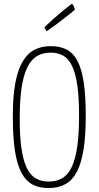

<svg xmlns="http://www.w3.org/2000/svg" viewBox="-20 -944 500 974"><path d="M45 -355Q45 -451 57 -518.5Q69 -586 93 -628.5Q117 -671 153 -690.5Q189 -710 238 -710Q286 -710 320 -691.5Q354 -673 375 -631Q396 -589 405.5 -521Q415 -453 415 -355Q415 -256 404 -186.5Q393 -117 370.5 -73.5Q348 -30 312 -10Q276 10 227 10Q179 10 145 -8Q111 -26 88.5 -68.5Q66 -111 55.5 -181Q45 -251 45 -355ZM80 -342Q80 -254 88.5 -193.5Q97 -133 114.5 -95Q132 -57 160 -40Q188 -23 227 -23Q267 -23 296.5 -40.5Q326 -58 344.5 -98Q363 -138 372 -201.5Q381 -265 381 -358Q381 -448 372.5 -509Q364 -570 346.5 -607.5Q329 -645 302 -661Q275 -677 237 -677Q197 -677 167.5 -659.5Q138 -642 118.5 -602Q99 -562 89.5 -498.5Q80 -435 80 -342ZM218 -786Q216 -786 214 -789Q212 -792 210 -796Q207 -800 205 -806Q229 -829 253 -850Q277 -871 297 -887.5Q317 -904 330 -914Q343 -924 343 -924Q347 -924 350 -920Q353 -916 355 -910.5Q357 -905 358.5 -900.5Q360 -896 360 -895Q359 -894 346.5 -883.5Q334 -873 314 -857.5Q294 -842 269 -823Q244 -804 218 -786Z"/></svg>

Font: Yanone Kaffeesatz Thin
Style: Regular
Weight: 250
Designer: Yanone
Foundry: Yanone Font Production. Not for release.
Version: Version 1.002